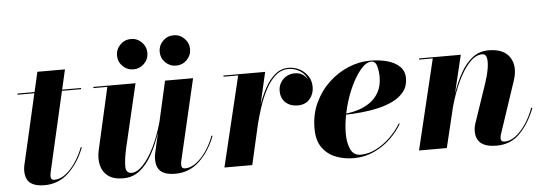

<svg xmlns="http://www.w3.org/2000/svg" viewBox="-47 -818 2729 963"><g transform="rotate(-5 1317.5 -336.5)"><path d="M344.5 -163.1Q315.9 -88.1 264.8 -39.2Q213.6 9.8 141.6 9.8Q95.2 9.8 70.8 -9.2Q46.4 -28.1 46.4 -73Q46.4 -76.7 47.1 -83.6Q47.9 -90.6 48.8 -95L131.1 -454.1H46.6V-460H132.6L155.5 -560.1H294.4L271.5 -460H366.5V-454.1H270L177.5 -50Q176.8 -45.7 176.1 -40.6Q175.5 -35.6 175.5 -32Q175.5 -12.9 193.6 -12.9Q223.1 -12.9 251.1 -34.8Q279.1 -56.6 302.1 -91.4Q325.2 -126.2 339.6 -165Z M775.3 -606.4Q775.3 -637.9 797.8 -660.5Q820.3 -683 851.9 -683Q883.4 -683 905.8 -660.5Q928.3 -637.9 928.3 -606.4Q928.3 -574.9 905.8 -552.5Q883.4 -530.2 851.9 -530.2Q820.3 -530.2 797.8 -552.5Q775.3 -574.9 775.3 -606.4ZM560.5 -606.4Q560.5 -637.9 583 -660.5Q605.5 -683 637 -683Q668.6 -683 691 -660.5Q713.4 -637.9 713.4 -606.4Q713.4 -574.9 691 -552.5Q668.6 -530.2 637 -530.2Q605.5 -530.2 583 -552.5Q560.5 -574.9 560.5 -606.4ZM640.9 -460 566.7 -144Q553.2 -84.7 553.3 -49.3Q553.5 -13.9 582.3 -13.9Q609.9 -13.9 639.5 -44.8Q669.2 -75.7 696.2 -130Q723.1 -184.3 743.2 -254.6L789.6 -460H930.7L835.2 -50Q834.5 -45.7 833.9 -40.6Q833.3 -35.6 833.3 -32Q833.3 -12.9 851.3 -12.9Q880.6 -12.9 908.8 -34.4Q937 -55.9 960.2 -90.7Q983.4 -125.5 997.8 -165L1002.7 -163.1Q974.1 -88.1 923 -39.2Q871.8 9.8 799.8 9.8Q753.4 9.8 729.2 -9.2Q705.1 -28.1 705.1 -73Q705.1 -83.3 707 -95L731.4 -202.9Q710.9 -142.6 684.2 -94.5Q657.5 -46.4 621.7 -18.3Q585.9 9.8 538.6 9.8Q490 9.8 462.5 -10.9Q435.1 -31.5 426.9 -65.8Q418.7 -100.1 427.7 -141.1L498.5 -454.1H428.7V-460Z M1157.2 -454.1H1083.5V-460H1293.5L1256.3 -297.4Q1271.5 -341.6 1293 -381.1Q1314.5 -420.7 1344 -445.4Q1373.5 -470.2 1412.6 -470.2Q1440.7 -470.2 1466.2 -457Q1491.7 -443.8 1508.1 -419.9Q1524.4 -396 1524.4 -364Q1524.4 -329.1 1502.8 -303.6Q1481.2 -278.1 1441.4 -278.1Q1405.3 -278.1 1381.5 -299.4Q1357.7 -320.8 1357.7 -357.9Q1357.7 -391.8 1381.2 -415.9Q1404.8 -439.9 1441.4 -439.9Q1465.3 -439.9 1481.7 -428.2Q1498 -416.5 1505.1 -400.6Q1495.8 -430.9 1468.6 -447.6Q1441.4 -464.4 1411.6 -464.4Q1373.8 -464.4 1345.1 -438.7Q1316.4 -413.1 1295.4 -372.8Q1274.4 -332.5 1259.6 -287.6Q1244.9 -242.7 1235.1 -204.1L1188.5 0H1048.3Z M1669.4 -115.5Q1669.4 -71.3 1684 -37.8Q1698.5 -4.4 1735.4 -4.4Q1773.7 -4.4 1812 -23.7Q1850.3 -43 1883.2 -74.6Q1916 -106.2 1938.2 -143.1H1944.1Q1922.1 -104.5 1885.9 -69.5Q1849.6 -34.4 1802.1 -12.3Q1754.6 9.8 1699.2 9.8Q1651.4 9.8 1609.4 -6.3Q1567.4 -22.5 1541.4 -58.7Q1515.4 -95 1515.4 -155Q1515.4 -225.6 1542.2 -283.4Q1569.1 -341.3 1613.6 -383.2Q1658.2 -425 1712.4 -447.6Q1766.6 -470.2 1821.3 -470.2Q1869.9 -470.2 1909.1 -459.4Q1948.2 -448.5 1971.3 -425.7Q1994.4 -402.8 1994.4 -366.9Q1994.4 -327.4 1973.3 -300.2Q1952.1 -272.9 1917.2 -255.7Q1882.3 -238.5 1840.5 -229Q1798.6 -219.5 1756.5 -215.6Q1714.4 -211.7 1679.4 -210.9Q1669.4 -160.4 1669.4 -115.5ZM1828.4 -464.8Q1801.3 -464.8 1772 -429.2Q1742.7 -393.6 1718.1 -336.9Q1693.6 -280.3 1680.4 -216.8Q1708.7 -219.2 1740.5 -228.9Q1772.2 -238.5 1800.2 -257.7Q1828.1 -276.9 1845.7 -308.3Q1863.3 -339.8 1863.3 -386Q1863.3 -413.6 1856.3 -439.2Q1849.4 -464.8 1828.4 -464.8Z M2137 -454.1H2068.6V-460H2278.6L2232.7 -268.6Q2252 -325.2 2277.6 -370.8Q2303.2 -416.5 2337.9 -443.4Q2372.6 -470.2 2418.9 -470.2Q2495.6 -470.2 2525.5 -424.1Q2555.4 -377.9 2532.2 -307.9L2443.8 -43Q2440.9 -34.2 2440.9 -24.9Q2440.9 -7.1 2460 -7.1Q2487.8 -7.1 2515.5 -27.8Q2543.2 -48.6 2567.1 -84.2Q2591.1 -119.9 2607.4 -164.6L2613 -163.1Q2584.5 -88.1 2537.2 -39.2Q2490 9.8 2418 9.8Q2314.9 9.8 2314.9 -71Q2314.9 -82.5 2316.4 -91.2Q2317.9 -99.9 2320.1 -106.9L2387.9 -306.6Q2400.9 -345 2406.6 -378.4Q2412.4 -411.9 2408 -432.5Q2403.6 -453.1 2385.5 -453.1Q2352.3 -453.1 2320.8 -419.4Q2289.3 -385.7 2262.6 -328.9Q2235.8 -272 2216.6 -202.4L2168 0H2028.1Z"/></g></svg>

Font: Bodoni* 36
Style: Bold Italic
Weight: 700
Italic angle: -13°
Version: Version 2.000; ttfautohint (v1.8.1)